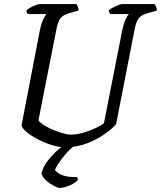

<svg xmlns="http://www.w3.org/2000/svg" viewBox="-20 -724 791 944"><path d="M300 0Q268 0 231 -12Q194 -24 161.5 -41.5Q129 -59 108 -77.5Q87 -96 86 -108L176 -575Q183 -609 193 -629.5Q203 -650 209 -655H117Q115 -657 112.5 -661.5Q110 -666 110 -673Q117 -680 130 -687Q143 -694 156 -699Q169 -704 175 -704H356Q359 -699 362.5 -691Q366 -683 366 -672L320 -659Q291 -651 277.5 -634.5Q264 -618 256 -573L169 -132Q178 -120 198 -107.5Q218 -95 242.5 -85Q267 -75 290 -68.5Q313 -62 328 -62Q355 -62 388.5 -71.5Q422 -81 450.5 -94.5Q479 -108 491 -118L581 -575Q588 -608 597.5 -628.5Q607 -649 614 -655H522Q520 -657 517.5 -662Q515 -667 515 -673Q522 -680 535.5 -687Q549 -694 561.5 -699Q574 -704 580 -704H740Q743 -700 747 -692Q751 -684 751 -672L703 -658Q685 -653 673 -644.5Q661 -636 653 -618Q645 -600 639 -565L551 -114Q535 -94 498.5 -67.5Q462 -41 411 -20.5Q360 0 300 0ZM272 200Q265 200 245.5 190Q226 180 207.5 164Q189 148 184 129Q192 92 226 52.5Q260 13 299 -14H355Q329 4 307.5 28Q286 52 271 74.5Q256 97 250 112Q266 132 294.5 140Q323 148 358 146Q360 149 361.5 153Q363 157 362 162Q346 179 318.5 189.5Q291 200 272 200Z"/></svg>

Font: Texturina 72pt 72pt Regular
Style: Italic
Weight: 400
Italic angle: -11°
Designer: Guillermo Torres Carreño
Foundry: Omnibus-Type
Version: Version 1.002; ttfautohint (v1.8.3)